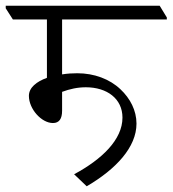

<svg xmlns="http://www.w3.org/2000/svg" viewBox="-51 -643 603 671"><path d="M252 8C355 -52 426 -129 426 -211C426 -257 404 -299 370 -331C332 -367 278 -387 219 -387C202 -387 184 -386 166 -383V-575H532V-582L507 -623H-31V-614L-6 -575H113V-371C77 -358 50 -337 50 -308C50 -262 94 -213 134 -213C156 -213 166 -228 166 -256V-322C193 -332 220 -338 249 -338C323 -338 377 -298 377 -232C377 -155 305 -86 208 -34Z"/></svg>

Font: Noto Serif Devanagari SemiCondensed Light
Style: Regular
Weight: 300
Width: 4
Designer: Universal Thirst, Indian Type Foundry and the Monotype Design Team
Foundry: Monotype Imaging Inc.
Version: Version 2.004